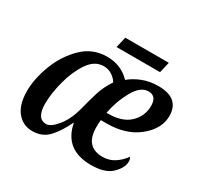

<svg xmlns="http://www.w3.org/2000/svg" viewBox="-149 -861 1078 1047"><g transform="rotate(30 390.0 -337.5)"><path d="M170 10Q233 10 272 -32Q311 -74 343 -142H345Q375 10 540 10Q626 10 666 -27Q706 -64 710 -101Q713 -123 702 -135Q680 -103 647 -81.5Q614 -60 573 -60Q463 -60 463 -184Q463 -199 463.5 -209Q464 -219 465 -229H502Q624 -229 701 -292Q778 -355 778 -435Q778 -547 645 -547Q591 -547 546.5 -529.5Q502 -512 470 -485Q412 -546 323 -546Q233 -546 169 -483.5Q105 -421 71 -332.5Q37 -244 37 -166Q37 -80 74.5 -35Q112 10 170 10ZM472 -279Q487 -359 525 -427Q563 -495 613 -495Q664 -495 664 -433Q664 -369 617.5 -324Q571 -279 480 -279ZM217 -61Q157 -61 157 -156Q157 -218 177.5 -297Q198 -376 237 -434Q276 -492 333 -492Q362 -492 384.5 -477.5Q407 -463 421 -441Q388 -392 372 -340Q356 -288 343 -235Q323 -156 284.5 -108.5Q246 -61 217 -61ZM340 -617 356 -685H630L614 -617Z"/></g></svg>

Font: Noto Serif SemiCondensed Semi
Style: Italic
Weight: 600
Width: 4
Italic angle: -12°
Designer: Monotype Design Team
Foundry: Monotype Imaging Inc.
Version: Version 1.901